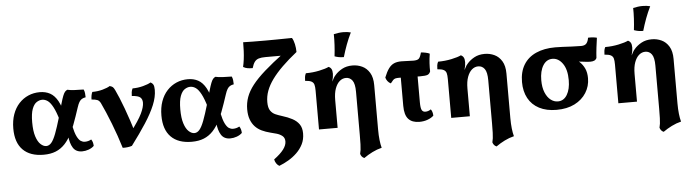

<svg xmlns="http://www.w3.org/2000/svg" viewBox="-54 -964 5261 1458"><g transform="rotate(-5 2576.5 -235.5)"><path d="M248 9Q145 9 90 -46.5Q35 -102 35 -209Q35 -269 52 -317Q69 -365 100 -398.5Q131 -432 171.5 -449.5Q212 -467 259 -467Q303 -467 337 -448.5Q371 -430 395.5 -386Q420 -342 437 -264L392 -242Q373 -307 353.5 -343.5Q334 -380 314 -394Q294 -408 272 -408Q251 -408 230 -394.5Q209 -381 195.5 -345.5Q182 -310 182 -244Q182 -178 195.5 -136Q209 -94 230.5 -74.5Q252 -55 273 -55Q295 -55 312.5 -75.5Q330 -96 347.5 -142Q365 -188 387 -263Q405 -327 416 -365.5Q427 -404 435 -424Q443 -444 450.5 -453Q458 -462 469 -467Q489 -462 524 -460Q559 -458 593 -458Q599 -446 601 -430Q603 -414 603 -398Q585 -395 573.5 -388Q562 -381 553.5 -367Q545 -353 536.5 -327Q528 -301 514 -260Q491 -190 466 -139Q441 -88 410.5 -55.5Q380 -23 340.5 -7Q301 9 248 9ZM541 9Q494 9 472 -26Q450 -61 445 -120L482 -194Q494 -137 508 -109Q522 -81 537 -71.5Q552 -62 568 -62Q595 -62 617 -75Q631 -56 632 -25Q616 -9 591 0Q566 9 541 9Z M850 9Q836 -37 819.5 -85Q803 -133 784.5 -180Q766 -227 748.5 -268.5Q731 -310 715 -343Q705 -363 690 -369Q675 -375 646 -377Q646 -392 648.5 -406.5Q651 -421 657 -434Q699 -434 736.5 -444.5Q774 -455 792 -467Q808 -463 815.5 -456.5Q823 -450 832 -431Q843 -408 859 -370Q875 -332 891.5 -286.5Q908 -241 924 -193.5Q940 -146 951 -104H922Q986 -188 1009.5 -237Q1033 -286 1033 -319Q1033 -346 1017 -360Q1001 -374 953 -377Q953 -392 955 -406.5Q957 -421 964 -434Q1005 -434 1044.5 -444.5Q1084 -455 1103 -467Q1118 -460 1124.5 -447.5Q1131 -435 1131 -408Q1131 -355 1106 -294Q1081 -233 1034 -160.5Q987 -88 921 0Q908 5 888 7.5Q868 10 850 9Z M1377 9Q1274 9 1219 -46.5Q1164 -102 1164 -209Q1164 -269 1181 -317Q1198 -365 1229 -398.5Q1260 -432 1300.5 -449.5Q1341 -467 1388 -467Q1432 -467 1466 -448.5Q1500 -430 1524.5 -386Q1549 -342 1566 -264L1521 -242Q1502 -307 1482.5 -343.5Q1463 -380 1443 -394Q1423 -408 1401 -408Q1380 -408 1359 -394.5Q1338 -381 1324.5 -345.5Q1311 -310 1311 -244Q1311 -178 1324.5 -136Q1338 -94 1359.5 -74.5Q1381 -55 1402 -55Q1424 -55 1441.5 -75.5Q1459 -96 1476.5 -142Q1494 -188 1516 -263Q1534 -327 1545 -365.5Q1556 -404 1564 -424Q1572 -444 1579.5 -453Q1587 -462 1598 -467Q1618 -462 1653 -460Q1688 -458 1722 -458Q1728 -446 1730 -430Q1732 -414 1732 -398Q1714 -395 1702.5 -388Q1691 -381 1682.5 -367Q1674 -353 1665.5 -327Q1657 -301 1643 -260Q1620 -190 1595 -139Q1570 -88 1539.5 -55.5Q1509 -23 1469.5 -7Q1430 9 1377 9ZM1670 9Q1623 9 1601 -26Q1579 -61 1574 -120L1611 -194Q1623 -137 1637 -109Q1651 -81 1666 -71.5Q1681 -62 1697 -62Q1724 -62 1746 -75Q1760 -56 1761 -25Q1745 -9 1720 0Q1695 9 1670 9Z M2023 249Q2010 242 2000.5 228Q1991 214 1988 197Q2038 160 2061.5 128.5Q2085 97 2085 68Q2085 40 2066.5 25.5Q2048 11 2023.5 4Q1999 -3 1978 -8Q1942 -17 1912.5 -31Q1883 -45 1862 -67.5Q1841 -90 1829 -122.5Q1817 -155 1817 -200Q1817 -248 1833 -292.5Q1849 -337 1884.5 -382.5Q1920 -428 1980 -481Q2040 -534 2128 -600L2137 -583H1990Q1958 -583 1938.5 -577Q1919 -571 1907 -555Q1895 -539 1886 -508Q1865 -508 1848.5 -510.5Q1832 -513 1814 -523Q1820 -548 1824 -579Q1828 -610 1829.5 -643.5Q1831 -677 1831 -710Q1854 -709 1901.5 -708.5Q1949 -708 2003 -708Q2044 -708 2085 -708.5Q2126 -709 2157.5 -709.5Q2189 -710 2203 -710Q2215 -691 2221.5 -661Q2228 -631 2228 -601Q2164 -550 2116 -503Q2068 -456 2036.5 -412.5Q2005 -369 1989.5 -327Q1974 -285 1974 -241Q1974 -198 1989 -176Q2004 -154 2027.5 -144Q2051 -134 2077 -126Q2120 -113 2153 -95.5Q2186 -78 2205 -51Q2224 -24 2224 19Q2224 65 2206 101Q2188 137 2158.5 165.5Q2129 194 2094 214.5Q2059 235 2023 249Z M2671 246Q2659 241 2652 232Q2645 223 2642 212Q2646 197 2648 181.5Q2650 166 2651 140Q2652 114 2652 69V-260Q2652 -322 2633.5 -347Q2615 -372 2585 -372Q2558 -372 2536.5 -353.5Q2515 -335 2502 -299.5Q2489 -264 2489 -211V0H2347V-296Q2347 -325 2342.5 -341.5Q2338 -358 2322.5 -366.5Q2307 -375 2274 -377Q2274 -392 2276 -406.5Q2278 -421 2285 -434Q2338 -434 2387.5 -444.5Q2437 -455 2461 -467Q2475 -461 2482 -448.5Q2489 -436 2489 -412Q2489 -401 2486.5 -385.5Q2484 -370 2479 -353Q2485 -363 2491 -375.5Q2497 -388 2508 -400Q2529 -425 2562.5 -443.5Q2596 -462 2642 -462Q2681 -462 2715.5 -446Q2750 -430 2772 -394Q2794 -358 2794 -299V40Q2794 84 2798 119.5Q2802 155 2809 180Q2772 189 2737 206.5Q2702 224 2671 246ZM2583 -531Q2562 -531 2545.5 -534Q2529 -537 2513 -543Q2518 -584 2520.5 -629Q2523 -674 2522 -711Q2540 -715 2558 -717.5Q2576 -720 2594 -720Q2627 -720 2652 -713Q2630 -668 2613.5 -623.5Q2597 -579 2583 -531Z M2921 -301Q2906 -308 2896 -321.5Q2886 -335 2883 -349Q2900 -392 2918 -416.5Q2936 -441 2959 -451Q2982 -461 3015 -461Q3038 -461 3062.5 -459.5Q3087 -458 3107 -458Q3137 -458 3148.5 -469Q3160 -480 3169 -515Q3186 -514 3205 -510Q3224 -506 3235 -500Q3229 -464 3227 -428.5Q3225 -393 3226 -366Q3219 -347 3204 -341Q3189 -335 3146 -335Q3122 -335 3092 -336Q3062 -337 3034.5 -337.5Q3007 -338 2986 -338Q2969 -338 2959 -335.5Q2949 -333 2941 -325Q2933 -317 2921 -301ZM3112 9Q3057 9 3028.5 -22Q3000 -53 3000 -123V-356H3128V-139Q3128 -95 3136.5 -79.5Q3145 -64 3164 -64Q3186 -64 3206 -78Q3220 -60 3221 -29Q3205 -13 3176 -2Q3147 9 3112 9Z M3679 246Q3667 241 3660 232Q3653 223 3650 212Q3654 197 3656 181.5Q3658 166 3659 140Q3660 114 3660 69V-260Q3660 -322 3641.5 -347Q3623 -372 3593 -372Q3566 -372 3544.5 -353.5Q3523 -335 3510 -299.5Q3497 -264 3497 -211V0H3355V-296Q3355 -325 3350.5 -341.5Q3346 -358 3330.5 -366.5Q3315 -375 3282 -377Q3282 -392 3284 -406.5Q3286 -421 3293 -434Q3346 -434 3395.5 -444.5Q3445 -455 3469 -467Q3483 -461 3490 -448.5Q3497 -436 3497 -412Q3497 -401 3494.5 -385.5Q3492 -370 3487 -353Q3493 -363 3499 -375.5Q3505 -388 3516 -400Q3537 -425 3570.5 -443.5Q3604 -462 3650 -462Q3689 -462 3723.5 -446Q3758 -430 3780 -394Q3802 -358 3802 -299V40Q3802 84 3806 119.5Q3810 155 3817 180Q3780 189 3745 206.5Q3710 224 3679 246Z M4158 9Q4081 9 4026 -19.5Q3971 -48 3942.5 -100.5Q3914 -153 3914 -224Q3914 -302 3947 -356Q3980 -410 4042 -437.5Q4104 -465 4188 -465Q4213 -465 4245 -463.5Q4277 -462 4313.5 -460Q4350 -458 4385 -458Q4414 -458 4426.5 -473.5Q4439 -489 4443 -516Q4460 -517 4478 -515.5Q4496 -514 4510 -510Q4505 -476 4500 -435Q4495 -394 4493 -357Q4487 -344 4475 -338.5Q4463 -333 4444 -333Q4422 -333 4392.5 -337.5Q4363 -342 4320 -343L4315 -372Q4342 -357 4365 -335.5Q4388 -314 4402 -283.5Q4416 -253 4416 -210Q4416 -149 4384.5 -99Q4353 -49 4295.5 -20Q4238 9 4158 9ZM4173 -54Q4218 -54 4243.5 -96.5Q4269 -139 4269 -208Q4269 -289 4237 -334.5Q4205 -380 4159 -380Q4114 -380 4087.5 -337.5Q4061 -295 4061 -225Q4061 -170 4077 -131.5Q4093 -93 4118.5 -73.5Q4144 -54 4173 -54Z M4953 246Q4941 241 4934 232Q4927 223 4924 212Q4928 197 4930 181.5Q4932 166 4933 140Q4934 114 4934 69V-260Q4934 -322 4915.5 -347Q4897 -372 4867 -372Q4840 -372 4818.5 -353.5Q4797 -335 4784 -299.5Q4771 -264 4771 -211V0H4629V-296Q4629 -325 4624.5 -341.5Q4620 -358 4604.5 -366.5Q4589 -375 4556 -377Q4556 -392 4558 -406.5Q4560 -421 4567 -434Q4620 -434 4669.5 -444.5Q4719 -455 4743 -467Q4757 -461 4764 -448.5Q4771 -436 4771 -412Q4771 -401 4768.5 -385.5Q4766 -370 4761 -353Q4767 -363 4773 -375.5Q4779 -388 4790 -400Q4811 -425 4844.5 -443.5Q4878 -462 4924 -462Q4963 -462 4997.5 -446Q5032 -430 5054 -394Q5076 -358 5076 -299V40Q5076 84 5080 119.5Q5084 155 5091 180Q5054 189 5019 206.5Q4984 224 4953 246ZM4865 -531Q4844 -531 4827.5 -534Q4811 -537 4795 -543Q4800 -584 4802.5 -629Q4805 -674 4804 -711Q4822 -715 4840 -717.5Q4858 -720 4876 -720Q4909 -720 4934 -713Q4912 -668 4895.5 -623.5Q4879 -579 4865 -531Z"/></g></svg>

Font: Vollkorn
Style: Bold
Weight: 700
Designer: Friedrich Althausen
Foundry: Friedrich Althausen
Version: Version 5.000